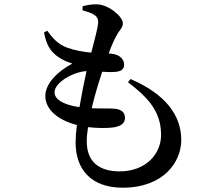

<svg xmlns="http://www.w3.org/2000/svg" viewBox="-20 -817 1040 894"><path d="M200 -674 185 -666C196 -607 215 -578 248 -554C272 -537 292 -529 317 -521C245 -483 191 -426 191 -370C191 -311 244 -259 338 -235C334 -204 332 -176 332 -153C332 -29 404 57 551 57C743 57 824 -64 824 -165C824 -281 750 -379 588 -449L576 -434C665 -366 730 -301 730 -189C730 -98 657 -19 537 -19C444 -19 384 -62 384 -158C384 -178 386 -201 390 -225C434 -220 475 -220 503 -223C543 -228 562 -243 562 -268C562 -296 542 -309 511 -311C489 -313 452 -311 407 -313C421 -373 440 -435 456 -483C478 -481 499 -481 514 -482C541 -484 558 -492 558 -516C558 -538 542 -562 499 -567L486 -568C500 -607 512 -632 524 -654C536 -677 552 -687 552 -709C552 -740 485 -797 429 -797C404 -797 384 -793 365 -788L364 -769C380 -765 398 -759 412 -752C429 -742 438 -733 437 -710C435 -686 422 -637 405 -572C370 -575 332 -581 293 -595C250 -611 224 -640 200 -674ZM350 -318C270 -330 234 -356 234 -387C234 -432 318 -482 383 -486C372 -438 360 -377 350 -318Z"/></svg>

Font: Noto Serif JP SemiBold
Style: Regular
Weight: 600
Designer: Ryoko NISHIZUKA 西塚涼子 (kana & ideographs); Frank Grießhammer (Latin, Greek & Cyrillic); Wenlong ZHANG 张文龙 (bopomofo); San
Foundry: Adobe
Version: Version 2.001;hotconv 1.1.0;makeotfexe 2.6.0